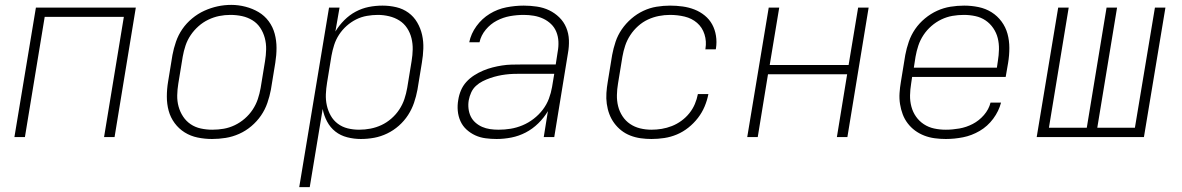

<svg xmlns="http://www.w3.org/2000/svg" viewBox="-20 -561 4840 786"><path d="M39 0 127 -530H536L449 0H406L487 -492H163L82 0Z M848 8Q818 8 789 2Q760 -4 736 -19Q712 -34 695 -57Q678 -80 670.5 -107.5Q663 -135 663 -165.5Q663 -196 668 -226L686 -336Q691 -363 700.5 -390.5Q710 -418 726.5 -442Q743 -466 766.5 -485.5Q790 -505 816.5 -517Q843 -529 870.5 -535Q898 -541 927 -541Q956 -541 985 -533.5Q1014 -526 1038.5 -511.5Q1063 -497 1080 -474Q1097 -451 1104.5 -423Q1112 -395 1112 -365Q1112 -335 1107 -304L1089 -194Q1084 -167 1074.5 -139.5Q1065 -112 1048.5 -88Q1032 -64 1009 -44.5Q986 -25 959 -13Q932 -1 904 3.5Q876 8 848 8ZM849 -30Q849 -30 849 -30Q849 -30 849 -30Q873 -30 896 -34Q919 -38 941 -48.5Q963 -59 982 -75.5Q1001 -92 1014.5 -112.5Q1028 -133 1035.5 -155.5Q1043 -178 1047 -201L1065 -311Q1069 -335 1069.5 -359Q1070 -383 1064 -405.5Q1058 -428 1045.5 -447Q1033 -466 1013.5 -478Q994 -490 971 -495Q948 -500 923 -500Q900 -500 877.5 -495.5Q855 -491 833 -480.5Q811 -470 792.5 -453.5Q774 -437 760.5 -417Q747 -397 739.5 -374.5Q732 -352 728 -329L710 -219Q706 -195 705.5 -171Q705 -147 711 -125Q717 -103 729.5 -84Q742 -65 760.5 -52.5Q779 -40 802 -35Q825 -30 849 -30Z M1205 205 1327 -530H1370L1353 -432Q1368 -457 1389.5 -478.5Q1411 -500 1436.5 -513.5Q1462 -527 1489.5 -532.5Q1517 -538 1546 -538Q1546 -538 1546 -538Q1546 -538 1546 -538Q1575 -538 1602.5 -531.5Q1630 -525 1652 -509Q1674 -493 1688 -469Q1702 -445 1708 -418Q1714 -391 1713 -362Q1712 -333 1707 -304L1689 -194Q1684 -167 1675 -140.5Q1666 -114 1650.5 -90Q1635 -66 1613 -46.5Q1591 -27 1565 -14.5Q1539 -2 1512 3Q1485 8 1457 8Q1429 8 1401.5 1Q1374 -6 1353 -22.5Q1332 -39 1319 -63.5Q1306 -88 1301 -115L1248 205ZM1450 -30Q1474 -30 1497 -34.5Q1520 -39 1541.5 -49Q1563 -59 1582 -75.5Q1601 -92 1614.5 -112.5Q1628 -133 1635.5 -155.5Q1643 -178 1647 -201L1665 -311Q1669 -335 1669.5 -358.5Q1670 -382 1664.5 -404.5Q1659 -427 1646.5 -446Q1634 -465 1615 -477Q1596 -489 1573 -494.5Q1550 -500 1527 -500Q1505 -500 1482 -496Q1459 -492 1438 -481.5Q1417 -471 1399 -455Q1381 -439 1368 -419Q1355 -399 1348 -377Q1341 -355 1337 -333L1319 -223Q1315 -199 1314 -175.5Q1313 -152 1318 -129.5Q1323 -107 1334 -87.5Q1345 -68 1363 -54.5Q1381 -41 1403.5 -35.5Q1426 -30 1450 -30Z M2013 8Q1990 8 1967.5 5Q1945 2 1925.5 -7Q1906 -16 1890 -30.5Q1874 -45 1865 -65Q1856 -85 1854 -107.5Q1852 -130 1856 -152Q1859 -172 1867 -191Q1875 -210 1889 -225.5Q1903 -241 1921 -252.5Q1939 -264 1958 -272Q1977 -280 1996.5 -285Q2016 -290 2035.5 -293Q2055 -296 2074.5 -296.5Q2094 -297 2113 -297H2255L2263 -349Q2267 -370 2266 -391Q2265 -412 2257.5 -430.5Q2250 -449 2236 -462.5Q2222 -476 2204 -484.5Q2186 -493 2165.5 -496.5Q2145 -500 2124 -500Q2096 -500 2068 -495Q2040 -490 2014 -476.5Q1988 -463 1968.5 -439.5Q1949 -416 1943 -388H1901Q1908 -423 1930.5 -454Q1953 -485 1985 -504.5Q2017 -524 2053 -531Q2089 -538 2124 -538Q2151 -538 2178 -534Q2205 -530 2228 -519Q2251 -508 2269.5 -490Q2288 -472 2298 -448Q2308 -424 2309 -397Q2310 -370 2305 -343L2249 0H2206L2223 -106Q2207 -79 2183.5 -56Q2160 -33 2132 -18.5Q2104 -4 2073.5 2Q2043 8 2013 8ZM2021 -30Q2046 -30 2070.5 -34Q2095 -38 2119 -48Q2143 -58 2164.5 -74.5Q2186 -91 2202 -112Q2218 -133 2227 -157Q2236 -181 2240 -205L2249 -259H2113Q2098 -259 2082 -258.5Q2066 -258 2050 -256Q2034 -254 2018.5 -250.5Q2003 -247 1987 -241.5Q1971 -236 1956 -228.5Q1941 -221 1928.5 -209.5Q1916 -198 1909 -182.5Q1902 -167 1899 -151Q1896 -134 1898 -116.5Q1900 -99 1907 -84.5Q1914 -70 1926.5 -59Q1939 -48 1954 -41.5Q1969 -35 1986 -32.5Q2003 -30 2021 -30Z M2647 8Q2625 8 2603 5Q2581 2 2560.5 -6Q2540 -14 2523.5 -27Q2507 -40 2494.5 -57Q2482 -74 2474.5 -94Q2467 -114 2464 -136Q2461 -158 2462.5 -180.5Q2464 -203 2468 -226L2486 -336Q2491 -363 2500 -390Q2509 -417 2525.5 -441Q2542 -465 2564.5 -484.5Q2587 -504 2613.5 -516.5Q2640 -529 2668 -533.5Q2696 -538 2723 -538Q2749 -538 2774.5 -534.5Q2800 -531 2823 -522Q2846 -513 2865 -497.5Q2884 -482 2895.5 -461Q2907 -440 2911 -414.5Q2915 -389 2911 -363Q2911 -362 2910.5 -361Q2910 -360 2910 -359H2867Q2868 -360 2868 -360.5Q2868 -361 2868 -362Q2873 -392 2864 -420.5Q2855 -449 2833.5 -467.5Q2812 -486 2783 -493Q2754 -500 2723 -500Q2700 -500 2677 -495.5Q2654 -491 2632.5 -481Q2611 -471 2592.5 -454.5Q2574 -438 2560.5 -417.5Q2547 -397 2539.5 -374.5Q2532 -352 2528 -329L2510 -219Q2506 -196 2505.5 -172Q2505 -148 2510.5 -126Q2516 -104 2528.5 -85Q2541 -66 2559.5 -53.5Q2578 -41 2600.5 -35.5Q2623 -30 2647 -30Q2668 -30 2689 -33.5Q2710 -37 2730.5 -45Q2751 -53 2769.5 -66.5Q2788 -80 2802 -97.5Q2816 -115 2824.5 -135Q2833 -155 2837 -176H2880Q2875 -150 2864.5 -125Q2854 -100 2837 -78Q2820 -56 2798 -38.5Q2776 -21 2751 -10.5Q2726 0 2699.5 4Q2673 8 2647 8Z M3039 0 3127 -530H3170L3131 -295H3454L3493 -530H3536L3449 0H3406L3448 -257H3124L3082 0Z M3852 8Q3829 8 3806.5 5Q3784 2 3763.5 -6Q3743 -14 3726 -26.5Q3709 -39 3696 -56Q3683 -73 3675.5 -93Q3668 -113 3664.5 -135Q3661 -157 3662.5 -180Q3664 -203 3668 -226L3686 -336Q3691 -363 3700.5 -390.5Q3710 -418 3726.5 -442Q3743 -466 3766.5 -485.5Q3790 -505 3816.5 -517Q3843 -529 3871 -533.5Q3899 -538 3927 -538Q3957 -538 3986 -532Q4015 -526 4039 -511Q4063 -496 4080 -473Q4097 -450 4104.5 -422.5Q4112 -395 4112 -364.5Q4112 -334 4107 -304L4097 -246H3714L3710 -219Q3706 -195 3705.5 -171Q3705 -147 3711 -124.5Q3717 -102 3730 -83.5Q3743 -65 3762 -52.5Q3781 -40 3804 -35Q3827 -30 3852 -30Q3879 -30 3907.5 -35Q3936 -40 3962 -53.5Q3988 -67 4008 -90Q4028 -113 4035 -141H4078Q4069 -106 4046 -75Q4023 -44 3990.5 -25Q3958 -6 3922.5 1Q3887 8 3852 8ZM4061 -284 4065 -311Q4069 -335 4069.5 -359Q4070 -383 4064.5 -405Q4059 -427 4046 -446Q4033 -465 4014.5 -477.5Q3996 -490 3973 -495Q3950 -500 3926 -500Q3926 -500 3926 -500Q3926 -500 3926 -500Q3902 -500 3879 -496Q3856 -492 3834 -481.5Q3812 -471 3793 -454.5Q3774 -438 3760.5 -417.5Q3747 -397 3739.5 -374.5Q3732 -352 3728 -329L3721 -284Z M4224 0 4312 -530H4355L4274 -38H4429L4510 -530H4553L4472 -38H4626L4708 -530H4751L4663 0Z"/></svg>

Font: Iosevka Curly XLtExObl
Style: Regular
Weight: 200
Width: 7
Italic angle: -9°
Monospace: yes
Designer: Belleve Invis
Foundry: Belleve Invis
Version: Version 11.0.1; ttfautohint (v1.8.3)